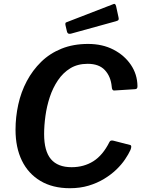

<svg xmlns="http://www.w3.org/2000/svg" viewBox="-20 -984 759 1014"><path d="M445 -752Q521 -752 579 -722Q637 -692 671 -642Q705 -592 706 -530Q707 -513 693 -513L583 -506Q571 -505 570 -527Q565 -580 534 -613.5Q503 -647 443 -647Q390 -647 351.5 -623.5Q313 -600 286 -560Q259 -520 243 -471.5Q227 -423 220 -372Q213 -321 213 -276Q213 -186 249 -143.5Q285 -101 358 -101Q423 -101 473 -132.5Q523 -164 558 -234Q563 -245 579 -241L668 -218Q678 -215 669 -192Q659 -170 640.5 -142.5Q622 -115 594.5 -88.5Q567 -62 530 -39.5Q493 -17 448 -3.5Q403 10 349 10Q258 10 193.5 -28.5Q129 -67 95.5 -136Q62 -205 62 -299Q62 -366 76.5 -432Q91 -498 121.5 -555.5Q152 -613 197.5 -657.5Q243 -702 305 -727Q367 -752 445 -752ZM593 -952 606 -892Q608 -884 606 -879.5Q604 -875 593 -872L354 -806Q344 -804 339 -808Q334 -812 333 -820L326 -850Q323 -864 330 -866L578 -962Q583 -965 587 -962.5Q591 -960 593 -952Z"/></svg>

Font: Libre Franklin Thin SemiBold
Style: Italic
Weight: 600
Italic angle: -8°
Version: Version 3.000